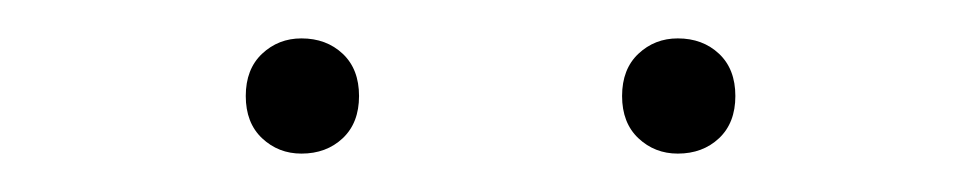

<svg xmlns="http://www.w3.org/2000/svg" viewBox="-20 -664 510 100"><path d="M108 -614Q108 -628 116.5 -636Q125 -644 137 -644Q150 -644 158.5 -636Q167 -628 167 -614Q167 -600 158.5 -592Q150 -584 137 -584Q125 -584 116.5 -592Q108 -600 108 -614ZM304 -614Q304 -628 312.5 -636Q321 -644 333 -644Q346 -644 354.5 -636Q363 -628 363 -614Q363 -600 354.5 -592Q346 -584 333 -584Q321 -584 312.5 -592Q304 -600 304 -614Z"/></svg>

Font: Taviraj Thin
Style: Regular
Weight: 100
Designer: Katatrad Team
Foundry: CadsonDemak
Version: Version 1.030